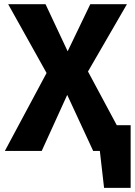

<svg xmlns="http://www.w3.org/2000/svg" viewBox="-20 -731 655 930"><path d="M612.8 -124.6V179H484.1L463.6 0H430.3L430.8 -1L305.6 -271.3L182.1 0H3.6L205.6 -377.4L19.5 -710.8H200.5L307.7 -482.6L417.4 -710.8H594.9L406.2 -384.6L545.6 -124.6Z"/></svg>

Font: FiraCode Nerd Font Mono
Style: Bold
Weight: 700
Monospace: yes
Designer: Carrois Corporate, Edenspiekermann AG, Nikita Prokopov
Foundry: Carrois Corporate, Edenspiekermann AG, Nikita Prokopov
Version: Version 6.002;Nerd Fonts 3.3.0